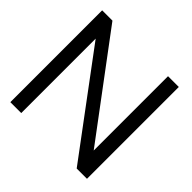

<svg xmlns="http://www.w3.org/2000/svg" viewBox="-185 -929 1109 1109"><g transform="rotate(45 369.0 -375.0)"><path d="M671 -750V0H587L134 -608V0H45V-750H129L583 -143V-750Z"/></g></svg>

Font: Oakes Grotesk
Style: Regular
Weight: 400
Designer: Samuel Oakes
Foundry: Samuel Oakes
Version: Version 1.000;PS 001.000;hotconv 1.0.88;makeotf.lib2.5.64775